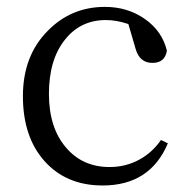

<svg xmlns="http://www.w3.org/2000/svg" viewBox="-20 -536 557 569"><path d="M284.2 13.7Q176.8 13.7 112.3 -58.1Q47.9 -129.9 47.9 -251Q47.9 -371.1 122.1 -445.3Q191.4 -515.6 291 -515.6Q358.4 -515.6 409.7 -479.5Q460.9 -443.4 474.6 -385.7Q468.8 -349.6 431.6 -349.6Q393.6 -349.6 381.8 -391.6L360.4 -464.8Q325.2 -476.6 293.9 -476.6Q218.8 -476.6 172.9 -418.9Q125 -359.4 125 -258.3Q125 -157.2 175.8 -98.6Q224.6 -41 304.7 -41Q351.6 -41 391.1 -62Q430.7 -83 457 -121.1L477.5 -111.3Q424.8 13.7 284.2 13.7Z"/></svg>

Font: Bpmf Zihi Only R
Style: R
Weight: 400
Foundry: But Ko
Version: Version 1.320